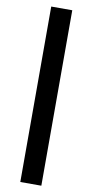

<svg xmlns="http://www.w3.org/2000/svg" viewBox="-124 -1009 622 1289"><g transform="rotate(10 187.0 -364.0)"><path d="M258.5 -961.6H115.1V234.4H258.5Z"/></g></svg>

Font: Karasuma Gothic
Style: Bold
Weight: 700
Designer: Rasmus Andersson / Ryoko Nishizuka
Foundry: Genbu
Version: Version 1.00